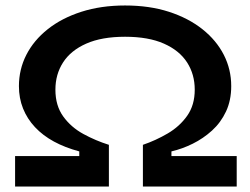

<svg xmlns="http://www.w3.org/2000/svg" viewBox="-20 -680 912 700"><path d="M35 0V-111H269V-128Q217 -142 176.5 -164Q136 -186 107.5 -216.5Q79 -247 64 -284.5Q49 -322 49 -366Q49 -427 76 -480Q103 -533 154 -573.5Q205 -614 276.5 -637Q348 -660 436 -660Q525 -660 596 -637Q667 -614 718 -573.5Q769 -533 796 -480Q823 -427 823 -366Q823 -314 804 -273.5Q785 -233 753 -204Q721 -175 682.5 -156Q644 -137 605 -128V-111H843V0H501V-152Q548 -168 591.5 -193.5Q635 -219 662.5 -258Q690 -297 690 -353Q690 -409 662 -452.5Q634 -496 577.5 -521Q521 -546 436 -546Q351 -546 294.5 -521Q238 -496 210 -452.5Q182 -409 182 -353Q182 -295 210.5 -255.5Q239 -216 284 -191.5Q329 -167 377 -152V0Z"/></svg>

Font: Syne Modified
Style: Bold
Weight: 700
Designer: Lucas Descroix
Foundry: Bonjour Monde
Version: Version 2.200